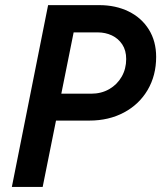

<svg xmlns="http://www.w3.org/2000/svg" viewBox="-20 -740 638 760"><path d="M170.4 -719.7H373Q438 -719.7 489.3 -694.6Q540.5 -669.4 569.3 -623Q598.1 -576.7 598.1 -514.6Q598.1 -441.4 564.5 -384Q530.8 -326.7 470.7 -294.7Q410.6 -262.7 334 -262.7H201.7L148.9 0H26.9ZM340.8 -369.1Q380.9 -369.1 412.4 -387.2Q443.8 -405.3 461.7 -436.5Q479.5 -467.8 479.5 -506.3Q479.5 -540.5 463.9 -564.2Q448.2 -587.9 422.6 -599.9Q397 -611.8 366.7 -611.8H271.5L222.7 -369.1Z"/></svg>

Font: Reddit Sans Vanilla SemiBold
Style: Italic
Weight: 600
Italic angle: -11.25°
Designer: Stephen Hutchings
Version: Version 1.013